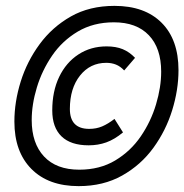

<svg xmlns="http://www.w3.org/2000/svg" viewBox="-20 -652 628 654"><path d="M248 -18Q145 -18 87 -76.5Q29 -135 29 -238Q29 -305 50.5 -374Q72 -443 115 -501.5Q158 -560 221.5 -596Q285 -632 370 -632Q473 -632 530.5 -574.5Q588 -517 588 -413Q588 -346 566.5 -276.5Q545 -207 502.5 -148.5Q460 -90 396 -54Q332 -18 248 -18ZM250 -74Q320 -74 372.5 -105.5Q425 -137 459.5 -187.5Q494 -238 511.5 -296.5Q529 -355 529 -408Q529 -488 487 -532Q445 -576 368 -576Q298 -576 245 -544.5Q192 -513 157.5 -462.5Q123 -412 105.5 -354Q88 -296 88 -243Q88 -164 130 -119Q172 -74 250 -74ZM282 -157Q221 -157 189.5 -187.5Q158 -218 158 -276Q158 -341 181.5 -390Q205 -439 247 -466.5Q289 -494 343 -494Q375 -494 398 -484.5Q421 -475 440 -455L403 -412Q390 -426 375 -432Q360 -438 342 -438Q287 -438 252.5 -394.5Q218 -351 218 -281Q218 -213 284 -213Q308 -213 328 -221.5Q348 -230 370 -247L399 -201Q370 -177 342 -167Q314 -157 282 -157Z"/></svg>

Font: Sometype Mono
Style: Bold Italic
Weight: 700
Italic angle: -12°
Monospace: yes
Designer: Ryoichi Tsunekawa
Foundry: Dharma Type
Version: Version 1.000; ttfautohint (v1.8.3)